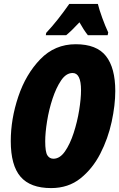

<svg xmlns="http://www.w3.org/2000/svg" viewBox="-20 -951 609 981"><path d="M241 10Q329 10 391 -39.5Q453 -89 492.5 -166Q532 -243 550.5 -328.5Q569 -414 569 -486Q569 -604 521.5 -664.5Q474 -725 367 -725Q260 -725 186 -648.5Q112 -572 73.5 -457.5Q35 -343 35 -230Q35 -106 85 -48Q135 10 241 10ZM253 -140Q233 -140 222 -157.5Q211 -175 211 -229Q211 -272 220.5 -331.5Q230 -391 248.5 -447Q267 -503 292.5 -540.5Q318 -578 351 -578Q394 -578 394 -490Q394 -447 384.5 -388Q375 -329 356.5 -272Q338 -215 312 -177.5Q286 -140 253 -140ZM214 -771H318Q346 -794 386 -837Q407 -799 429 -771H530L533 -785Q518 -817 502.5 -859.5Q487 -902 480 -931H334Q306 -891 276.5 -853.5Q247 -816 216 -783Z"/></svg>

Font: Noto Sans Display Condensed Black
Style: Italic
Weight: 900
Width: 3
Italic angle: -192°
Designer: Monotype Design Team
Foundry: Monotype Imaging Inc.
Version: Version 1.900